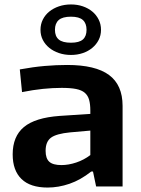

<svg xmlns="http://www.w3.org/2000/svg" viewBox="-20 -838 636 863"><path d="M194 5Q116 5 76.5 -33.5Q37 -72 37 -144Q37 -225 87.5 -267Q138 -309 248 -317L386 -326V-341Q386 -370 380.5 -389.5Q375 -409 361 -421Q347 -433 322 -438Q297 -443 257 -443Q217 -443 173 -438.5Q129 -434 79 -424L69 -526Q129 -537 181 -541.5Q233 -546 282 -546Q409 -546 470 -501Q531 -456 531 -362V0H412L398 -67H390Q342 -29 292.5 -12Q243 5 194 5ZM256 -96Q288 -96 322.5 -107.5Q357 -119 386 -141V-251L295 -243Q233 -237 209 -219Q185 -201 185 -160Q185 -126 201.5 -111Q218 -96 256 -96ZM299 -591Q270 -591 245 -599.5Q220 -608 201.5 -623Q183 -638 172.5 -658.5Q162 -679 162 -704Q162 -729 172.5 -750Q183 -771 201.5 -786Q220 -801 245 -809.5Q270 -818 299 -818Q328 -818 352.5 -809.5Q377 -801 395 -786Q413 -771 423.5 -750Q434 -729 434 -704Q434 -679 423.5 -658.5Q413 -638 395 -623Q377 -608 352.5 -599.5Q328 -591 299 -591ZM299 -646Q336 -646 352.5 -660.5Q369 -675 369 -704Q369 -733 352.5 -748Q336 -763 299 -763Q261 -763 244 -748Q227 -733 227 -704Q227 -675 244 -660.5Q261 -646 299 -646Z"/></svg>

Font: Encode Sans Wide
Style: SemiBold
Weight: 600
Designer: Pablo Impallari, Andres Torresi
Foundry: Pablo Impallari, Andres Torresi
Version: Version 1.000; ttfautohint (v1.00) -l 8 -r 50 -G 200 -x 14 -